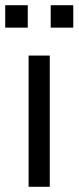

<svg xmlns="http://www.w3.org/2000/svg" viewBox="-26 -715 301 735"><path d="M83.5 0V-502.3H164.5V0ZM168.1 -609.2V-695H254.5V-609.2ZM-6 -609.2V-695H80.3V-609.2Z"/></svg>

Font: Mulish ExtraLight
Style: Regular
Weight: 200
Designer: Vernon Adams
Foundry: Vernon Adams
Version: Version 3.603